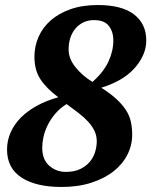

<svg xmlns="http://www.w3.org/2000/svg" viewBox="-20 -732 602 764"><path d="M253 -535Q253 -499 280 -465Q307 -431 348 -406Q392 -445 411.5 -487Q431 -529 431 -571Q431 -606 413 -629Q395 -652 354 -652Q330 -652 311 -642.5Q292 -633 279 -617Q266 -601 259.5 -580Q253 -559 253 -535ZM365 -170Q365 -192 356 -211Q347 -230 331 -247.5Q315 -265 293 -282Q271 -299 245 -318Q218 -301 199.5 -279Q181 -257 169.5 -233.5Q158 -210 153 -187Q148 -164 148 -145Q148 -97 176 -72.5Q204 -48 242 -48Q276 -48 299.5 -59.5Q323 -71 337.5 -88.5Q352 -106 358.5 -127.5Q365 -149 365 -170ZM8 -137Q8 -173 22.5 -205.5Q37 -238 63.5 -264.5Q90 -291 127.5 -311.5Q165 -332 212 -345Q165 -380 141 -416.5Q117 -453 117 -506Q117 -548 133.5 -585.5Q150 -623 182 -651Q214 -679 261 -695.5Q308 -712 369 -712Q465 -712 513.5 -674.5Q562 -637 562 -571Q562 -540 549 -511.5Q536 -483 513 -458Q490 -433 456.5 -414Q423 -395 383 -383Q419 -360 442.5 -338.5Q466 -317 480.5 -295Q495 -273 500.5 -248.5Q506 -224 506 -196Q506 -154 487 -116.5Q468 -79 432 -50.5Q396 -22 343.5 -5Q291 12 225 12Q123 12 65.5 -25.5Q8 -63 8 -137Z"/></svg>

Font: PTSerif
Style: Bold Italic
Weight: 700
Italic angle: -12°
Designer: A.Korolkova, O.Umpeleva, V.Yefimov
Foundry: ParaType Ltd
Version: Version 1.000W OFL; ttfautohint (v1.2) -l 8 -r 50 -G 200 -x 